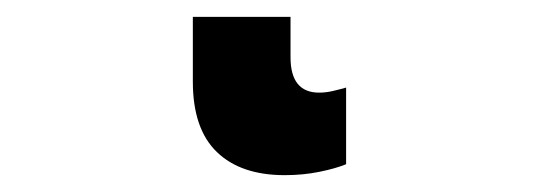

<svg xmlns="http://www.w3.org/2000/svg" viewBox="-20 32 640 228"><path d="M318 240Q266 240 237.5 212.5Q209 185 209 129V52H325V100Q325 142 359 142Q367 142 375.5 140Q384 138 391 136V227Q379 232 359.5 236Q340 240 318 240Z"/></svg>

Font: Noto Sans Mono Black
Style: Regular
Weight: 900
Designer: Monotype Design Team
Foundry: Monotype Imaging Inc.
Version: Version 2.014